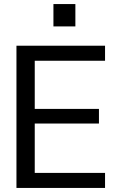

<svg xmlns="http://www.w3.org/2000/svg" viewBox="-20 -925 579 945"><path d="M61 0V-700H497V-626H151V-389H467V-317H151V-74H497V0ZM243 -795V-905H351V-795Z"/></svg>

Font: HostGroteskRegular
Style: Regular
Weight: 400
Designer: Doukan Karapınar based on Poppins by Indian Type Foundry, Jonny Pinhorn
Foundry: Element Type
Version: Version 1.001; ttfautohint (v1.8.4.7-5d5b)